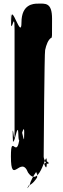

<svg xmlns="http://www.w3.org/2000/svg" viewBox="-20 -845 348 1055"><path d="M187 -825C164 -825 98 -822 98 -722C98 -620 42 -834 42 -742C42 -642 40 -840 40 -740C40 -630 60 -802 60 -684V-124C60 -14 49 -199 49 -94C49 6 51 -192 51 -92C51 3 80 -203 80 -103C80 -3 82 -203 82 -103C82 -3 114 -205 114 -108C114 -8 112 -212 112 -112C112 -8 101 -197 88 -90C72 40 40 -120 40 15C40 181 95 3 134 103C203 203 237 -51 237 49C237 149 193 -83 193 17C190 114 181 -95 178 3C178 103 178 109 184 109V130C179 138 160 167 138 174C125 196 129 193 142 174C154 122 206 64 212 60C222 52 241 50 232 44C232 38 246 44 248 52C234 66 220 27 220 15C220 6 224 -564 228 -570C234 -599 245 -627 261 -637C267 -637 266 -642 266 -742C266 -834 228 -825 187 -825Z"/></svg>

Font: Hussar Przerywany
Style: Regular
Weight: 400
Foundry: Cannot Into Space Fonts
Version: Version 0.982